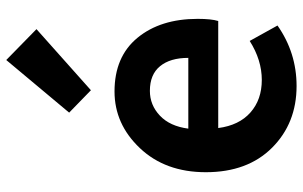

<svg xmlns="http://www.w3.org/2000/svg" viewBox="-199 -765 978 620"><g transform="rotate(-90 290.0 -455.0)"><path d="M322.3 13.7Q202.1 13.7 123 -65.4Q43.9 -144.5 43.9 -279.3Q43.9 -410.2 121.6 -492.2Q199.2 -574.2 304.7 -574.2Q417 -574.2 478 -500Q539.1 -425.8 539.1 -305.7Q539.1 -261.7 532.2 -239.3H186.5Q195.3 -171.9 236.8 -135.3Q278.3 -98.6 341.8 -98.6Q406.2 -98.6 467.8 -137.7L517.6 -47.9Q429.7 13.7 322.3 13.7ZM184.6 -335.9H413.1Q413.1 -394.5 386.2 -427.2Q359.4 -460 306.6 -460Q260.7 -460 226.6 -427.7Q192.4 -395.5 184.6 -335.9ZM308.6 -650.4 236.3 -720.7 406.2 -923.8 505.9 -826.2Z"/></g></svg>

Font: Gen Shin Gothic Bold
Style: Bold
Weight: 700
Designer: [Source Han Sans]
Ryoko NISHIZUKA  (kana & ideographs); Paul D. Hunt (Latin, Greek & Cyrillic); Wenlong ZHANG  (bopomofo
Version: Version 1.002.20150607